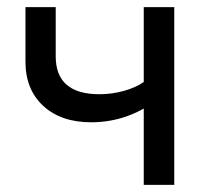

<svg xmlns="http://www.w3.org/2000/svg" viewBox="-20 -520 562 540"><path d="M136.7 -361.4V-500H51.6V-346.8Q51.6 -268.3 101.6 -222.2Q151.6 -176.1 236.5 -176.1Q290.1 -176.1 338.9 -193.8Q387.6 -211.4 419.7 -240.5L384.3 -289.4Q361.8 -273.6 328.2 -264.3Q294.7 -255 259.7 -255Q136.7 -255 136.7 -361.4ZM470.1 0V-500H384.3V0Z"/></svg>

Font: Overused Grotesk Light
Style: Regular
Weight: 300
Designer: RandomMaerks
Version: Version 0.005